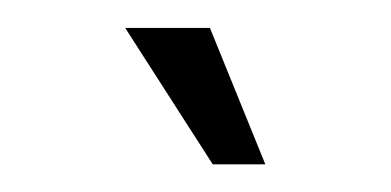

<svg xmlns="http://www.w3.org/2000/svg" viewBox="-20 -669 281 138"><path d="M132.9 -550.9 70 -648.9H130.9L170.7 -550.9Z"/></svg>

Font: Ojuju ExtraLight
Style: Regular
Weight: 200
Designer: Chisaokwu Joboson, Mirko Velimirovic
Foundry: Udi Foundry
Version: Version 1.000